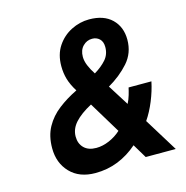

<svg xmlns="http://www.w3.org/2000/svg" viewBox="-106 -813 899 926"><g transform="rotate(-15 343.0 -350.0)"><path d="M258.5 12Q178.5 12 132.8 -35.8Q87 -83.5 87 -157.5Q87 -218.5 111.5 -262.8Q136 -307 177.8 -339.2Q219.5 -371.5 272 -397Q250 -432 241 -463Q232 -494 232 -528.5Q232 -586.5 259.2 -627.5Q286.5 -668.5 329.5 -690.2Q372.5 -712 419.5 -712Q492.5 -712 532.8 -672.8Q573 -633.5 573 -570Q573 -503.5 531 -456.2Q489 -409 428.5 -374L494 -270Q503.5 -288.5 509.8 -309.8Q516 -331 519 -345.5H633Q623.5 -299.5 604 -251.8Q584.5 -204 559 -167L662 0H512L470 -70Q425 -30.5 372 -9.2Q319 12 258.5 12ZM379.5 -453Q416 -475 438.5 -500.8Q461 -526.5 461 -563Q461 -590 446.2 -604Q431.5 -618 409.5 -618Q382.5 -618 363.2 -598.2Q344 -578.5 344 -545Q344 -524.5 353.5 -501.2Q363 -478 379.5 -453ZM294 -104Q325.5 -104 358.8 -118.2Q392 -132.5 417.5 -156L322.5 -313Q267.5 -283.5 239.2 -252Q211 -220.5 211 -182.5Q211 -147 232.8 -125.5Q254.5 -104 294 -104Z"/></g></svg>

Font: Overpass
Style: Bold Italic
Weight: 700
Italic angle: -10°
Designer: Delve Withrington, Dave Bailey, Thomas Jockin
Foundry: Delve Fonts LLC
Version: Version 4.000; ttfautohint (v1.8.3)